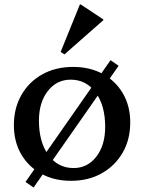

<svg xmlns="http://www.w3.org/2000/svg" viewBox="-20 -795 644 858"><path d="M297 13Q222 13 164.5 -18.5Q107 -50 74.5 -106Q42 -162 42 -236Q42 -312 76 -371Q110 -430 169.5 -463Q229 -496 307 -496Q382 -496 439.5 -464.5Q497 -433 529.5 -377Q562 -321 562 -248Q562 -171 528 -112.5Q494 -54 434.5 -20.5Q375 13 297 13ZM309 -44Q371 -44 410.5 -95Q450 -146 450 -228Q450 -324 407.5 -381.5Q365 -439 296 -439Q233 -439 193.5 -388Q154 -337 154 -256Q154 -160 196.5 -102Q239 -44 309 -44ZM130 43 94 18 474 -526 510 -501ZM268 -552 251 -563 337 -775H341L442 -708V-705Z"/></svg>

Font: Platypi
Style: Regular
Weight: 400
Designer: David Sargent
Foundry: Bolt Cutter Type
Version: Version 1.200; ttfautohint (v1.8.4.7-5d5b)